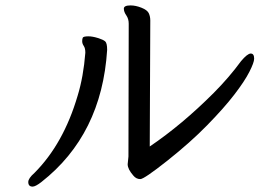

<svg xmlns="http://www.w3.org/2000/svg" viewBox="-20 -671 1040 713"><path d="M101.1 22Q85 22 85 4.9Q85 -8.8 107.9 -28.8Q215.8 -137.2 268.1 -314.9Q290 -386.2 296.9 -475.1Q296.9 -492.2 291 -500.5Q285.2 -508.8 285.2 -518.1Q285.2 -524.9 287.1 -530.5Q289.1 -536.1 308.1 -536.1Q323.2 -536.1 343 -530Q362.8 -523.9 370.4 -517.6Q377.9 -511.2 377.9 -485.8Q357.9 -170.9 133.8 4.9Q111.8 22 101.1 22ZM501 -5.9Q485.8 -5.9 475.1 -19Q454.1 -43 454.1 -61L457 -89.8L458 -583Q458 -601.1 449 -614Q439.9 -627 439.9 -638.9Q439.9 -650.9 464.8 -650.9Q483.9 -650.9 505.4 -642.3Q526.9 -633.8 532.5 -621.8Q538.1 -609.9 538.1 -595.2L536.1 -127Q655.8 -208 773.9 -326.2Q832 -384.8 875 -443.8Q898.9 -472.2 911.1 -472.2Q923.8 -472.2 923.8 -453.1Q923.8 -439 906 -404.1Q888.2 -369.1 850.1 -319.6Q812 -270 749.5 -206.1Q687 -142.1 601.1 -74Q515.1 -5.9 501 -5.9Z"/></svg>

Font: LXGW WenKai Mono GB Screen
Style: Regular
Weight: 400
Monospace: yes
Designer: LXGW / Fontworks Inc.
Foundry: LXGW / Fontworks Inc.
Version: Version 1.510;January 18,2025